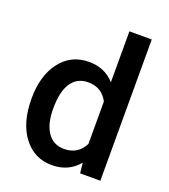

<svg xmlns="http://www.w3.org/2000/svg" viewBox="-139 -849 841 958"><g transform="rotate(20 282.0 -370.0)"><path d="M38.6 -268.1Q38.6 -390.1 95.2 -464.1Q151.9 -538.1 247.1 -538.1Q331.1 -538.1 382.8 -479.5V-750H501.5V0H394L388.2 -54.7Q335 9.8 246.1 9.8Q153.3 9.8 95.9 -64.9Q38.6 -139.6 38.6 -268.1ZM157.2 -257.8Q157.2 -177.2 188.2 -132.1Q219.2 -86.9 276.4 -86.9Q349.1 -86.9 382.8 -151.9V-377.4Q350.1 -440.9 277.3 -440.9Q219.7 -440.9 188.5 -395.3Q157.2 -349.6 157.2 -257.8Z"/></g></svg>

Font: f629545970084
Style: Regular
Weight: 500
Designer: Google
Version: Version 2.137; 2017